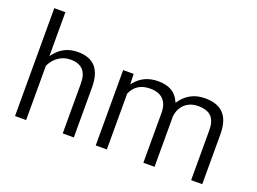

<svg xmlns="http://www.w3.org/2000/svg" viewBox="-108 -991 1644 1230"><g transform="rotate(20 713.5 -375.5)"><path d="M164.6 -460Q222.2 -530.8 314.9 -530.8Q396 -530.8 436 -486.1Q476.1 -441.4 476.6 -349.1V-7.3H400.9V-349.6Q400.4 -409.7 372.6 -439Q344.7 -468.8 287.6 -468.8Q241.2 -468.8 206.1 -443.8Q171.4 -419.4 152.3 -379.9L151.4 -377.9V-376.5V-7.3H75.7V-742.7H151.4V-464.4V-443.8Z M697.3 -521 699.2 -469.2 700.2 -450.7 711.9 -464.8Q768.1 -530.8 863.3 -530.8Q917 -530.8 952.6 -510.7Q988.3 -490.7 1007.3 -450.2L1013.2 -438.5L1020 -448.7Q1032.7 -467.3 1049.3 -482.2Q1065.9 -497.1 1086.4 -508.3Q1127 -530.8 1182.6 -530.8Q1266.6 -530.8 1308.6 -487.1Q1350.6 -443.4 1352.1 -354V-7.3H1276.4V-348.6Q1276.4 -408.2 1248.5 -438.5Q1220.7 -468.8 1156.2 -468.8Q1138.7 -468.8 1123 -465.3Q1107.4 -461.9 1093.5 -454.6Q1079.6 -447.3 1067.9 -437Q1050.3 -420.9 1040 -399.4Q1029.8 -377.9 1026.9 -351.6V-351.1V-350.6V-7.3H950.7V-346.2Q950.7 -406.2 920.2 -437.5Q889.6 -468.8 830.6 -468.8Q736.8 -468.8 702.1 -388.7L701.7 -387.2V-385.7V-7.3H626V-521Z"/></g></svg>

Font: Vazir Light
Style: Light
Weight: 300
Designer: Saber Rastikerdar
Foundry: Saber Rastikerdar
Version: Version 30.0.0